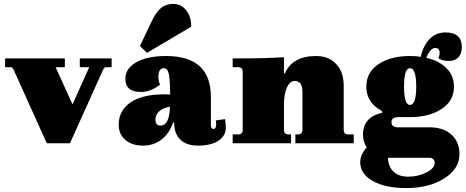

<svg xmlns="http://www.w3.org/2000/svg" viewBox="-20 -729 2372 977"><path d="M386 -432H548V-387H518Q511 -387 504 -373L336 0H218L50 -373Q43 -387 36 -387H6V-432H310V-387H263L349 -198L434 -387H386Z M728 -460 692 -495 753 -623Q776 -670 800.5 -689.5Q825 -709 862 -709Q902 -709 927.5 -676.5Q953 -644 953 -593ZM708 12Q652 12 618 -17Q584 -46 584 -94Q584 -167 644.5 -208Q705 -249 815 -249Q835 -249 846 -248Q845 -328 838.5 -355Q832 -382 814 -382Q786 -382 786 -338Q786 -312 795 -299Q748 -261 697 -261Q618 -261 618 -328Q618 -381 674 -412.5Q730 -444 825 -444Q1053 -444 1053 -236V-92Q1053 -73 1066 -73Q1080 -73 1080 -95Q1080 -107 1078 -116L1125 -123Q1129 -101 1129 -80Q1129 -37 1091 -12.5Q1053 12 987 12Q929 12 897.5 -18.5Q866 -49 866 -106H861Q842 -50 802 -19Q762 12 708 12ZM771 -120Q771 -90 796 -90Q842 -90 845 -186Q811 -181 791 -163.5Q771 -146 771 -120Z M1164 0V-45H1192Q1215 -45 1215 -68V-364Q1215 -387 1192 -387H1164V-432H1216Q1337 -432 1425 -438V-356H1430Q1469 -444 1588 -444Q1653 -444 1691 -403Q1729 -362 1729 -292V-68Q1729 -45 1752 -45H1780V0H1483V-45H1496Q1519 -45 1519 -68V-259Q1519 -317 1481 -317Q1455 -317 1440 -284Q1425 -251 1425 -196V-68Q1425 -45 1448 -45H1461V0Z M2066 -133H2010Q1972 -133 1972 -108Q1972 -81 2005 -81H2167Q2236 -81 2277 -44Q2318 -7 2318 56Q2318 130 2240.5 179Q2163 228 2047 228Q1941 228 1877 192Q1813 156 1813 96Q1813 59 1846 21Q1827 -8 1827 -45Q1827 -89 1852.5 -117.5Q1878 -146 1924 -154V-164Q1844 -206 1844 -288Q1844 -361 1906 -402.5Q1968 -444 2066 -444Q2098 -444 2121 -440Q2135 -500 2167.5 -532Q2200 -564 2247 -564Q2330 -564 2330 -489Q2330 -456 2312.5 -437.5Q2295 -419 2264 -419Q2229 -419 2211 -433Q2217 -446 2217 -460Q2217 -485 2195 -485Q2170 -485 2149 -435Q2214 -420 2252 -382Q2290 -344 2290 -288Q2290 -216 2227 -174.5Q2164 -133 2066 -133ZM2066 -195Q2098 -195 2098 -288Q2098 -382 2066 -382Q2036 -382 2036 -288Q2036 -195 2066 -195ZM1962 74H1954Q1956 120 1983 145Q2010 170 2057 170Q2108 170 2150 148.5Q2192 127 2192 100Q2192 88 2184.5 81Q2177 74 2167 74Z"/></svg>

Font: Arapey Black
Style: Regular
Weight: 900
Designer: Eduardo Rodriguez Tunni
Foundry: Eduardo Rodriguez Tunni
Version: Version 4.000